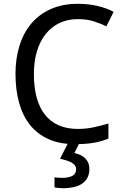

<svg xmlns="http://www.w3.org/2000/svg" viewBox="-20 -744 643 1004"><path d="M387.2 -644Q335 -644 292.5 -624.3Q250 -604.5 220 -567.4Q189.9 -530.3 173.6 -477.1Q157.2 -423.8 157.2 -356.9Q157.2 -288.1 171.6 -234.6Q186 -181.2 214.8 -144.5Q243.7 -107.9 286.6 -88.9Q329.6 -69.8 387.2 -69.8Q430.7 -69.8 469.7 -78.4Q508.8 -86.9 546.9 -98.1V-19Q527.8 -11.7 508.8 -6.1Q489.7 -0.5 469 2.9Q448.2 6.3 424.6 8.1Q400.9 9.8 372.1 9.8Q292 9.8 233.4 -16.6Q174.8 -43 136.5 -91.3Q98.1 -139.6 79.6 -207.5Q61 -275.4 61 -357.9Q61 -439 82.3 -506.3Q103.5 -573.7 144.8 -622.1Q186 -670.4 247.1 -697.3Q308.1 -724.1 387.2 -724.1Q439.9 -724.1 487.8 -713.4Q535.6 -702.6 574.2 -682.1L536.1 -606Q505.4 -621.6 469.2 -632.8Q433.1 -644 387.2 -644ZM447.3 140.1Q447.3 187.5 412.8 213.9Q378.4 240.2 305.2 240.2Q294.4 240.2 283.4 238.8Q272.5 237.3 265.1 235.8V183.1Q272.5 184.6 284.4 185.3Q296.4 186 304.2 186Q338.9 186 358.4 175.5Q377.9 165 377.9 141.1Q377.9 129.4 371.6 120.8Q365.2 112.3 354 106Q342.8 99.6 327.4 95Q312 90.3 293.9 85.9L337.9 0H397L369.1 56.2Q385.7 60.1 399.9 66.4Q414.1 72.8 424.6 82.8Q435.1 92.8 441.2 106.9Q447.3 121.1 447.3 140.1Z"/></svg>

Font: Droid Sans
Style: Regular
Weight: 400
Foundry: Ascender Corporation
Version: Version 1.00 build 114